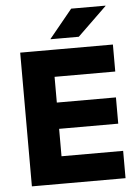

<svg xmlns="http://www.w3.org/2000/svg" viewBox="-57 -870 659 914"><g transform="rotate(-5 273.0 -413.0)"><path d="M211 0H58V-639H211ZM505.5 0H103.5V-130.5H505.5ZM493.5 -261.5H147.5V-387H493.5ZM501 -510H103V-639H501ZM207.5 -691.5 318 -826.5H482V-825L342.5 -690H207.5Z"/></g></svg>

Font: Anek Malayalam Medium
Style: Bold
Weight: 700
Version: Version 1.003